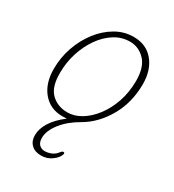

<svg xmlns="http://www.w3.org/2000/svg" viewBox="-160 -539 756 834"><g transform="rotate(30 218.0 -122.0)"><path d="M266 -446Q329.5 -446 366 -402Q402.5 -358 402.5 -287Q402 -194 360 -121.2Q318 -48.5 253.5 -11.5Q201.5 18 170.5 57.2Q139.5 96.5 139 132.5Q139 155.5 150.2 166.5Q161.5 177.5 178 177.5Q194 177.5 210.8 170.5Q227.5 163.5 239 147.5Q245 139.5 251 139.5Q259 139.5 256 149Q250.5 167.5 227.2 184.8Q204 202 173 202Q142 202 124.2 184.2Q106.5 166.5 107 137.5Q107 106.5 127.5 73.2Q148 40 191 7Q177.5 8 169.5 8Q107.5 8 70.5 -36.5Q33.5 -81 34 -153.5Q34 -209 52.2 -261.5Q70.5 -314 102.5 -355.5Q134.5 -397 176.5 -421.5Q218.5 -446 266 -446ZM179.5 -17.5Q213.5 -17.5 247 -37.5Q280.5 -57.5 308.2 -93.8Q336 -130 352.8 -178.5Q369.5 -227 370 -284.5Q370 -354 338.2 -387Q306.5 -420 262.5 -420Q221 -420 185.5 -397.5Q150 -375 123.2 -336.8Q96.5 -298.5 81.2 -250.5Q66 -202.5 66 -150.5Q65.5 -80 97.5 -48.8Q129.5 -17.5 179.5 -17.5Z"/></g></svg>

Font: Fraunces 72pt SuperSoft Thin
Style: Italic
Weight: 100
Italic angle: -16°
Version: Version 1.000;[b76b70a41]